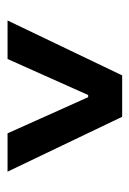

<svg xmlns="http://www.w3.org/2000/svg" viewBox="65 -813 351 521"><g transform="rotate(90 240.5 -552.5)"><path d="M35.6 -397.5 184.6 -708.5H296.9L445.8 -397.5H341.8L243.7 -616.2H237.8L140.1 -397.5Z"/></g></svg>

Font: Inter-SemiBold
Style: Regular
Weight: 600
Designer: Rasmus Andersson
Foundry: rsms
Version: Version 4.000;git-a52131595